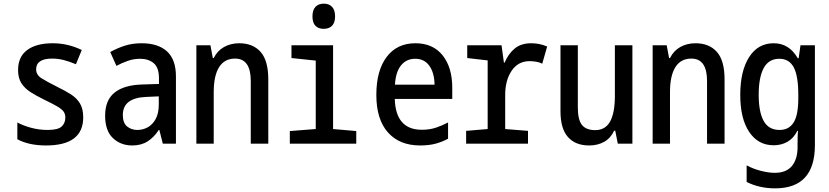

<svg xmlns="http://www.w3.org/2000/svg" viewBox="-20 -787 4540 1052"><path d="M232 10Q138 10 75 -24V-116Q106 -99 150 -87Q194 -75 241 -75Q298 -75 318 -94Q338 -113 338 -143Q338 -162 328.5 -175.5Q319 -189 293.5 -204Q268 -219 220 -242Q179 -262 147 -282.5Q115 -303 97 -331.5Q79 -360 79 -403Q79 -476 129 -513Q179 -550 269 -550Q352 -550 428 -513L396 -435Q358 -451 327.5 -458.5Q297 -466 266 -466Q178 -466 178 -407Q178 -377 207 -358.5Q236 -340 296 -310Q337 -290 368.5 -270Q400 -250 418 -220.5Q436 -191 436 -144Q436 10 232 10Z M705 10Q641 10 598.5 -30.5Q556 -71 556 -153Q556 -238 607.5 -279.5Q659 -321 758 -324L851 -327V-358Q851 -417 822 -441Q793 -465 748 -465Q713 -465 680 -453.5Q647 -442 618 -426L584 -502Q624 -524 665 -537Q706 -550 756 -550Q846 -550 895 -505.5Q944 -461 944 -368V0H872L853 -75H850Q824 -35 789 -12.5Q754 10 705 10ZM733 -75Q763 -75 789.5 -89.5Q816 -104 833 -135Q850 -166 850 -214V-259L782 -256Q653 -251 653 -157Q653 -113 676.5 -94Q700 -75 733 -75Z M1056 0V-539H1133L1146 -469H1151Q1171 -509 1207.5 -529.5Q1244 -550 1291 -550Q1366 -550 1408 -502.5Q1450 -455 1450 -352V0H1354V-343Q1354 -466 1268 -466Q1210 -466 1180.5 -419Q1151 -372 1151 -282V0Z M1754 -629Q1724 -629 1708 -646Q1692 -663 1692 -697Q1692 -732 1708.5 -749.5Q1725 -767 1754 -767Q1783 -767 1799.5 -749.5Q1816 -732 1816 -697Q1816 -663 1799.5 -646Q1783 -629 1754 -629ZM1568 0V-69L1710 -80V-455L1577 -469V-539H1805V-80L1932 -69V0Z M2282 10Q2169 10 2105.5 -61.5Q2042 -133 2042 -267Q2042 -400 2098.5 -475Q2155 -550 2256 -550Q2352 -550 2405 -484Q2458 -418 2458 -306V-245H2143Q2148 -76 2291 -76Q2334 -76 2368.5 -87.5Q2403 -99 2435 -116V-27Q2404 -10 2367.5 0Q2331 10 2282 10ZM2361 -323Q2360 -388 2332.5 -426.5Q2305 -465 2255 -465Q2207 -465 2177.5 -429Q2148 -393 2144 -323Z M2534 0V-70L2652 -80V-456L2540 -469V-539H2728L2741 -444H2745Q2765 -492 2800 -521Q2835 -550 2890 -550Q2912 -550 2933.5 -546Q2955 -542 2978 -532L2951 -438Q2936 -446 2917 -449Q2898 -452 2882 -452Q2819 -452 2783.5 -399.5Q2748 -347 2748 -267V-80L2873 -70V0Z M3208 10Q3133 10 3092 -36Q3051 -82 3051 -177V-539H3146V-199Q3146 -130 3169 -102Q3192 -74 3241 -74Q3297 -74 3323 -121.5Q3349 -169 3349 -261V-539H3445V0H3365L3351 -71H3345Q3326 -30 3290.5 -10Q3255 10 3208 10Z M3556 0V-539H3633L3646 -469H3651Q3671 -509 3707.5 -529.5Q3744 -550 3791 -550Q3866 -550 3908 -502.5Q3950 -455 3950 -352V0H3854V-343Q3854 -466 3768 -466Q3710 -466 3680.5 -419Q3651 -372 3651 -282V0Z M4227 245Q4141 245 4071 210V119Q4108 139 4150.5 149.5Q4193 160 4225 160Q4288 160 4319 122.5Q4350 85 4350 19V-5Q4350 -18 4350.5 -39Q4351 -60 4353 -70H4349Q4327 -28 4293.5 -9.5Q4260 9 4219 9Q4134 9 4085 -64Q4036 -137 4036 -267Q4036 -398 4084.5 -474Q4133 -550 4219 -550Q4304 -550 4351 -468H4356L4366 -539H4445V8Q4445 245 4227 245ZM4251 -75Q4303 -75 4328.5 -116Q4354 -157 4354 -248V-268Q4354 -371 4329 -418Q4304 -465 4250 -465Q4192 -465 4164.5 -414Q4137 -363 4137 -268Q4137 -173 4164.5 -124Q4192 -75 4251 -75Z"/></svg>

Font: Noto Sans Mono ExtraCondensed Medium
Style: Regular
Weight: 500
Width: 2
Designer: Monotype Design Team
Foundry: Monotype Imaging Inc.
Version: Version 2.014